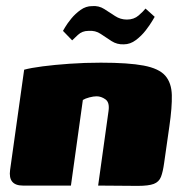

<svg xmlns="http://www.w3.org/2000/svg" viewBox="-20 -607 601 628"><path d="M55 0Q6 0 13 -51L59 -379Q81 -385 119.5 -390Q158 -395 207.5 -398.5Q257 -402 310 -402Q400 -402 450 -392.5Q500 -383 520.5 -359.5Q541 -336 542 -296Q543 -256 534 -194L517 -75Q513 -45 506.5 -28.5Q500 -12 483 -5.5Q466 1 430 1L301 0L335 -244Q339 -272 325 -282Q311 -292 296 -292Q286 -292 272.5 -288.5Q259 -285 251 -280L212 0ZM385 -462Q363 -461 345 -472.5Q327 -484 309.5 -496Q292 -508 269 -506Q249 -506 235 -493Q221 -480 216 -475L186 -506Q186 -506 193 -518Q200 -530 213 -546Q226 -562 243.5 -574.5Q261 -587 281 -587Q303 -589 321 -577.5Q339 -566 356.5 -554.5Q374 -543 395 -543Q418 -543 433.5 -556.5Q449 -570 456 -579L486 -552Q486 -552 478 -538.5Q470 -525 456.5 -507.5Q443 -490 424.5 -476Q406 -462 385 -462Z"/></svg>

Font: Genos Thin Black
Style: Italic
Weight: 900
Italic angle: -8°
Version: Version 1.010